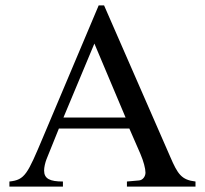

<svg xmlns="http://www.w3.org/2000/svg" viewBox="-20 -694 762 714"><path d="M707 0V-19C655 -25 641 -46 613 -111L367 -674H347L141 -186C82 -46 73 -25 15 -19V0H214V-19C166 -19 144 -29 144 -60C144 -72 148 -89 153 -102L199 -216H461L502 -122C514 -94 521 -67 521 -52C521 -38 511 -24 497 -23L452 -19V0ZM447 -257H216L331 -532Z"/></svg>

Font: STIX Math
Style: Regular
Weight: 400
Designer: MicroPress Inc., with final additions and corrections provided by Coen Hoffman, Elsevier (retired)
Version: Version 1.1.0